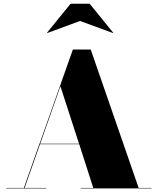

<svg xmlns="http://www.w3.org/2000/svg" viewBox="-20 -1038 870 1058"><path d="M421 -922.5 240.5 -856 239 -857.5 369 -1017.5H474L604 -857.5L602.5 -856ZM15 -2.5H111.5L197.5 -246H198L381.5 -765H480L744 -2.5H815V0H424.5V-2.5H494L416.5 -243.5H200.5L115.5 -2.5H235V0H15ZM313 -562.5 201.5 -246H415.5Z"/></svg>

Font: Bodoni* 72pt Fatface
Style: Regular
Weight: 900
Version: Version 2.3